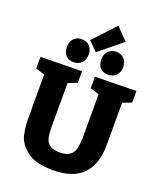

<svg xmlns="http://www.w3.org/2000/svg" viewBox="-193 -1212 1124 1344"><g transform="rotate(20 369.5 -539.5)"><path d="M726 -707V-621L660 -595V-280Q660 -136 586.5 -61Q513 14 364 14Q235 14 172 -35Q109 -84 94.5 -142Q80 -200 80 -266V-594L13 -616V-702L321 -707V-621L254 -594V-266Q254 -216 262 -185Q270 -154 294.5 -136.5Q319 -119 367 -119Q417 -119 442.5 -138Q468 -157 476.5 -191Q485 -225 485 -280V-595L419 -616V-702ZM538 -1005 366 -865 300 -931 451 -1093ZM163 -833Q163 -872 185.5 -894.5Q208 -917 243 -917Q281 -917 303 -894Q325 -871 325 -831Q325 -792 301.5 -769Q278 -746 243 -746Q204 -746 183.5 -769Q163 -792 163 -833ZM419 -831Q419 -870 442 -893.5Q465 -917 500 -917Q538 -917 560 -894Q582 -871 582 -831Q582 -792 558.5 -769Q535 -746 500 -746Q462 -746 441 -768.5Q420 -791 419 -831Z"/></g></svg>

Font: Bitter Pro ExtraBold
Style: Regular
Weight: 800
Designer: Sol Matas, and Bitter project Authors
Foundry: Sol Matas
Version: Version 1.010